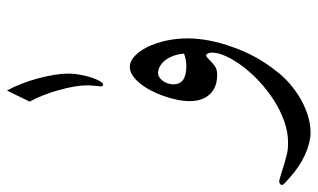

<svg xmlns="http://www.w3.org/2000/svg" viewBox="-270 -535 895 541"><g transform="rotate(-90 177.5 -264.5)"><path d="M291.5 -131.3Q288.6 -131.3 276.4 -119.1Q265.1 -107.9 257.1 -104Q249 -100.1 236.8 -100.1Q202.1 -100.1 182.6 -120.6Q163.1 -141.1 163.1 -177.7Q163.1 -194.3 167 -213.4Q170.9 -232.4 177.5 -251Q184.1 -269.5 193.1 -286.9Q202.1 -304.2 212.9 -317.4Q223.6 -330.6 235.4 -338.4Q247.1 -346.2 258.8 -346.2Q275.4 -346.2 290 -332.5Q304.7 -318.8 315.7 -296.4Q326.7 -273.9 333.3 -244.6Q339.8 -215.3 339.8 -183.6Q339.8 -124 315.4 -56.6Q292.5 9.8 249 64.9Q232.4 86.9 211.4 105Q190.4 123 167.5 136Q144.5 148.9 120.6 156Q96.7 163.1 74.2 163.1Q61 163.1 45.2 159.2Q29.3 155.3 12.5 147.7Q-4.4 140.1 -21.5 128.7Q-38.6 117.2 -54.7 102.5Q-64 94.2 -68.6 89.8Q-73.2 85.4 -73.2 82Q-73.2 79.6 -70.1 77.1Q-66.9 74.7 -63.5 74.7Q-59.6 74.7 -50.8 77.6Q-25.9 85.4 -11 89.8Q3.9 94.2 13.7 96.4Q23.4 98.6 30.5 99.1Q37.6 99.6 46.9 99.6Q76.7 99.6 107.2 88.6Q137.7 77.6 165.8 59.6Q193.8 41.5 218.3 18.8Q242.7 -3.9 260.7 -27.8Q278.8 -51.8 289.3 -74.5Q299.8 -97.2 299.8 -114.7Q299.8 -122.1 297.1 -126.7Q294.4 -131.3 291.5 -131.3ZM296.9 -193.4Q295.4 -211.4 290 -225.1Q284.7 -238.8 276.9 -248Q269 -257.3 260 -262Q251 -266.6 241.7 -266.6Q235.8 -266.6 230.2 -262.9Q224.6 -259.3 220.2 -253.4Q215.8 -247.6 213.1 -239.7Q210.4 -231.9 210.4 -223.1Q210.4 -187 261.2 -187Q279.3 -187 296.9 -193.4ZM161.6 -628.4 192.9 -692.4Q203.1 -674.3 211.9 -651.6Q220.7 -628.9 227.1 -605.2Q233.4 -581.5 237.1 -559.1Q240.7 -536.6 240.7 -518.6Q240.7 -503.4 237.5 -486.3Q234.4 -469.2 229.7 -454.8Q225.1 -440.4 219.5 -430.9Q213.9 -421.4 209.5 -421.4Q204.6 -421.4 204.6 -427.7Q204.6 -431.6 206.1 -443.6Q207.5 -455.6 207.5 -468.8Q207.5 -483.9 203.9 -504.2Q200.2 -524.4 194.1 -546.4Q188 -568.4 179.7 -589.8Q171.4 -611.3 161.6 -628.4Z"/></g></svg>

Font: HM XNiloofar
Style: Regular
Weight: 400
Designer: Hossein Movahhedian
Version: Version 2.8, 2015